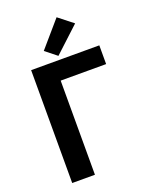

<svg xmlns="http://www.w3.org/2000/svg" viewBox="-177 -1080 930 1175"><g transform="rotate(-20 288.0 -493.0)"><path d="M84 0H232V-613H528V-735H84ZM271 -760 435 -912 341 -986 197 -819Z"/></g></svg>

Font: Iosevka Sparkle Heavy
Style: Regular
Weight: 900
Designer: Belleve Invis
Foundry: Belleve Invis
Version: Version 4.5.0; ttfautohint (v1.8.3)